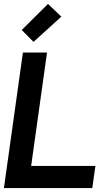

<svg xmlns="http://www.w3.org/2000/svg" viewBox="-36 -960 557 980"><path d="M75 -807 135 -746 277 -875 209 -940ZM81 -692 -16 0H435L451 -113H123L204 -692Z"/></svg>

Font: Cantarell
Style: BoldOblique
Weight: 700
Italic angle: -8°
Designer: Dave Crossland
Version: Version 0.024